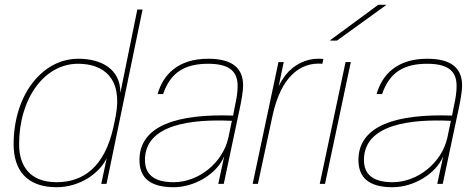

<svg xmlns="http://www.w3.org/2000/svg" viewBox="-20 -770 1986 804"><path d="M577 -730H555L484 -381C485 -478 408 -524 308 -524C155 -524 37 -370 37 -166C37 -58 92 14 217 14C313 14 396 -43 427 -108L404 0H426ZM60 -166C60 -357 165 -503 307 -503C412 -503 496 -444 464 -281L455 -238C418 -70 328 -7 217 -7C107 -7 60 -73 60 -166Z M852 -524C726 -524 663 -458 640 -376H663C694 -467 754 -503 852 -503C948 -503 975 -465 975 -410C975 -383 971 -359 964 -327L956 -286C724 -294 564 -245 564 -100C564 -25 609 14 707 14C795 14 889 -42 919 -116L894 0H917L984 -316C991 -349 998 -388 998 -412C998 -483 955 -524 852 -524ZM587 -100C587 -250 783 -272 951 -264L936 -192C912 -88 812 -7 707 -7C621 -7 587 -43 587 -100Z M1311 -524C1262 -524 1211 -500 1176 -456C1164 -440 1155 -426 1147 -409L1168 -510H1146L1038 0H1060L1122 -289C1157 -448 1237 -511 1330 -503L1334 -523C1327 -524 1319 -524 1311 -524Z M1449 -510H1427L1319 0H1341ZM1363 -600H1391L1596 -748L1597 -750H1564L1363 -602Z M1769 -524C1643 -524 1580 -458 1557 -376H1580C1611 -467 1671 -503 1769 -503C1865 -503 1892 -465 1892 -410C1892 -383 1888 -359 1881 -327L1873 -286C1641 -294 1481 -245 1481 -100C1481 -25 1526 14 1624 14C1712 14 1806 -42 1836 -116L1811 0H1834L1901 -316C1908 -349 1915 -388 1915 -412C1915 -483 1872 -524 1769 -524ZM1504 -100C1504 -250 1700 -272 1868 -264L1853 -192C1829 -88 1729 -7 1624 -7C1538 -7 1504 -43 1504 -100Z"/></svg>

Font: Nacelle Thin
Style: Italic
Weight: 100
Italic angle: -12°
Designer: Sora Sagano
Foundry: Sora Sagano
Version: Version 1.000;FEAKit 1.0